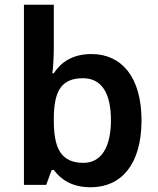

<svg xmlns="http://www.w3.org/2000/svg" viewBox="-20 -780 666 810"><path d="M207 -580V-760H81V0H175L198 -63H207C236 -24 282 10 363 10C491 10 577 -86 577 -272C577 -456 492 -552 366 -552C285 -552 236 -516 207 -471H201C204 -493 207 -537 207 -580ZM330 -450C406 -450 448 -391 448 -273C448 -157 406 -93 332 -93C236 -93 207 -156 207 -272V-283C208 -396 239 -450 330 -450Z"/></svg>

Font: Noto Sans Bamum SemiBold
Style: Regular
Weight: 600
Designer: Monotype Design Team
Foundry: Monotype Imaging Inc.
Version: Version 2.002